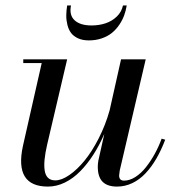

<svg xmlns="http://www.w3.org/2000/svg" viewBox="-20 -679 653 709"><path d="M242.2 -658.9Q234.9 -623 255.6 -604Q276.4 -585 318.1 -585Q345.7 -585 369.9 -593Q394 -601.1 411.6 -618.2Q429.2 -635.3 434.1 -658.9H448Q444.8 -639.6 438.4 -621.9Q431.9 -604.2 420.3 -587.2Q408.7 -570.1 393.4 -557.6Q378.2 -545.2 356.2 -537.5Q334.2 -529.8 308.1 -529.8Q284.9 -529.8 268.2 -537.5Q251.5 -545.2 242.3 -557.5Q233.2 -569.8 228.9 -587.2Q224.6 -604.5 224.7 -621.9Q224.9 -639.4 228 -658.9ZM228 -460 154.1 -145Q147 -114 144.7 -90.8Q142.3 -67.6 145 -49.6Q147.7 -31.5 157.5 -22.2Q167.2 -12.9 184.1 -12.9Q207.5 -12.9 236.2 -32.7Q264.9 -52.5 292.4 -86.1Q319.8 -119.6 344.7 -168.5Q369.6 -217.3 384.8 -271.5L427 -460H518.1L422.1 -49.1Q419.9 -35.4 419.9 -31Q419.9 -12 438 -12Q459 -12 480.2 -25.6Q501.5 -39.3 519.3 -62Q537.1 -84.7 551.8 -111.5Q566.4 -138.2 576.9 -167L590.1 -163.1Q575.4 -124.5 557.5 -93.6Q539.6 -62.7 517.5 -39.2Q495.4 -15.6 468.5 -2.8Q441.7 10 412.1 10Q376.5 10 358.8 -7.9Q341.1 -25.9 341.1 -63Q341.1 -72.8 343 -85L365.2 -184.6Q347.2 -142.8 324.8 -108Q302.5 -73.2 276.2 -46.5Q250 -19.8 219.4 -4.9Q188.7 10 157 10Q31.7 10 64.9 -141.1L134 -446H65.9V-460Z"/></svg>

Font: Bodoni* 16
Style: Italic
Weight: 400
Italic angle: -13°
Version: Version 2.000